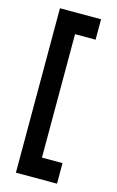

<svg xmlns="http://www.w3.org/2000/svg" viewBox="-117 -704 515 846"><g transform="rotate(15 140.5 -281.0)"><path d="M234.4 -563H140.6V0H234.4V93.8H46.9V-656.2H234.4Z"/></g></svg>

Font: Lambda
Style: Regular
Weight: 400
Designer: GGBotNet
Version: 0.22